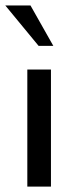

<svg xmlns="http://www.w3.org/2000/svg" viewBox="-44 -694 298 714"><path d="M57.6 0V-435.5H145.5V0ZM99.6 -523.4 -24.4 -673.8H69.3L154.3 -523.4Z"/></svg>

Font: Padauk Book
Style: Regular
Weight: 400
Designer: Debbi Hosken, Becca Hirsbrunner Spalinger
Foundry: SIL International
Version: Version 5.000